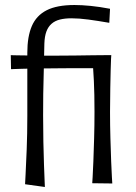

<svg xmlns="http://www.w3.org/2000/svg" viewBox="-20 -732 543 766"><path d="M24 -456 23 -512Q23 -512 35 -511.5Q47 -511 67 -511Q87 -511 111 -510.5Q135 -510 159 -510Q178 -510 210.5 -510Q243 -510 279.5 -510.5Q316 -511 349 -511.5Q382 -512 403 -512Q424 -512 424 -512L408 -460Q408 -460 388.5 -460Q369 -460 338.5 -460Q308 -460 273.5 -460Q239 -460 208 -459.5Q177 -459 157 -459Q133 -459 109 -458.5Q85 -458 66 -457.5Q47 -457 35.5 -456.5Q24 -456 24 -456ZM416 -641Q370 -649 332.5 -654Q295 -659 265 -659Q239 -659 219 -654Q199 -649 185.5 -637Q172 -625 165 -606Q158 -587 157 -558Q156 -491 154.5 -444Q153 -397 152.5 -357Q152 -317 152 -272Q152 -218 153 -167Q154 -116 155.5 -75Q157 -34 158 -10Q159 14 159 14L80 3Q80 3 82 -35Q84 -73 86.5 -135.5Q89 -198 89 -270Q89 -316 89 -346.5Q89 -377 89 -401.5Q89 -426 89 -453.5Q89 -481 89 -522Q89 -586 107 -628Q125 -670 166 -691Q207 -712 277 -712Q306 -712 341.5 -708.5Q377 -705 419 -697ZM428 0 348 -1Q348 -1 349.5 -24.5Q351 -48 352.5 -88.5Q354 -129 355.5 -180Q357 -231 357 -286Q357 -359 354.5 -409Q352 -459 350 -485Q348 -511 348 -511L424 -512Q424 -512 423 -496.5Q422 -481 421.5 -452Q421 -423 420 -381Q419 -339 419 -285Q419 -231 420.5 -180Q422 -129 423.5 -88.5Q425 -48 426.5 -24Q428 0 428 0Z"/></svg>

Font: Truculenta
Style: Regular
Weight: 400
Designer: Ivan Castro, Eva Sanz & Omnibus-Type Team
Foundry: Omnibus-Type
Version: Version 1.002